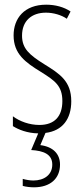

<svg xmlns="http://www.w3.org/2000/svg" viewBox="-20 -625 357 819"><path d="M236 77C236 32 207 1 152 -6L174 -58C247 -67 284 -118 284 -193C284 -279 235 -310 169 -351C105 -391 74 -418 74 -473C74 -536 115 -571 176 -571C208 -571 242 -561 265 -545L281 -576C253 -595 216 -605 177 -605C84 -605 38 -547 38 -474C38 -395 88 -359 155 -318C214 -281 246 -259 246 -194C246 -129 213 -92 148 -92C106 -92 64 -107 35 -129V-87C59 -72 96 -57 143 -56L113 15C166 18 203 33 203 77C203 121 168 145 122 145C109 145 90 142 77 138V168C91 172 110 174 125 174C194 174 236 137 236 77Z"/></svg>

Font: Noto Sans Malayalam UI ExtraCondensed ExtraLight
Style: Regular
Weight: 200
Width: 2
Designer: Jelle Bosma - Monotype Design Team
Foundry: Monotype Imaging Inc.
Version: Version 2.104